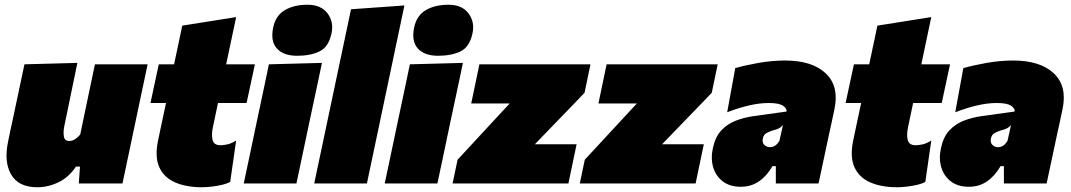

<svg xmlns="http://www.w3.org/2000/svg" viewBox="-20 -773 4514 809"><path d="M137 16Q58.5 16 27.2 -37.2Q-4 -90.5 14 -176Q18.5 -198 23.2 -220.8Q28 -243.5 34.5 -273Q50.5 -347.5 61.2 -399Q72 -450.5 83 -502L306 -508Q295.5 -457 285 -406.2Q274.5 -355.5 263.5 -302L251 -242Q246 -216.5 249.2 -197.8Q252.5 -179 271 -179Q284.5 -179 295.8 -186.2Q307 -193.5 318 -206L338 -302Q349.5 -355.5 359.2 -403Q369 -450.5 380 -502H602Q591 -450.5 580.2 -399Q569.5 -347.5 553.5 -272.5L541 -213Q528 -151 517.5 -101.5Q507 -52 496 0H312L317 -71H300Q270 -26 226.5 -5Q183 16 137 16Z M831 16Q765.5 16 718.5 -4.2Q671.5 -24.5 651.5 -67.8Q631.5 -111 646 -181Q652.5 -212 659.5 -245.2Q666.5 -278.5 679.5 -339H614L649 -502H713.5Q723 -546.5 731.2 -585.5Q739.5 -624.5 748 -665L975 -701Q964.5 -650.5 954.5 -603.8Q944.5 -557 933 -502H1054L1019 -339H898.5L877 -237Q870 -203.5 876 -182.2Q882 -161 909 -161Q922 -161 938.8 -164.8Q955.5 -168.5 975 -181L950 -7Q938 0.5 917 5.5Q896 10.5 872.8 13.2Q849.5 16 831 16Z M1007 0Q1018 -52 1028.5 -101.2Q1039 -150.5 1052 -213L1062.5 -263Q1074.5 -318.5 1083 -359.2Q1091.5 -400 1098.8 -434Q1106 -468 1113 -502L1336.5 -508Q1329 -472.5 1321.8 -437.8Q1314.5 -403 1305.5 -361.2Q1296.5 -319.5 1284.5 -263L1274 -213Q1261 -151 1250.5 -101.2Q1240 -51.5 1229 0ZM1232 -538Q1175 -538 1147 -568.2Q1119 -598.5 1131 -657Q1141.5 -707.5 1180 -730.2Q1218.5 -753 1276 -753Q1332.5 -753 1359.8 -717Q1387 -681 1377 -633Q1365 -575.5 1327 -556.8Q1289 -538 1232 -538Z M1304 0Q1315 -51.5 1325.2 -100.5Q1335.5 -149.5 1349 -213L1408 -492.5Q1421 -552.5 1433.2 -611.5Q1445.5 -670.5 1459 -734L1684 -750Q1672 -693 1658.5 -629Q1645 -565 1630 -493.5L1571 -213.5Q1557.5 -149.5 1547.2 -100.8Q1537 -52 1526 0Z M1601 0Q1612 -52 1622.5 -101.2Q1633 -150.5 1646 -213L1656.5 -263Q1668.5 -318.5 1677 -359.2Q1685.5 -400 1692.8 -434Q1700 -468 1707 -502L1930.5 -508Q1923 -472.5 1915.8 -437.8Q1908.5 -403 1899.5 -361.2Q1890.5 -319.5 1878.5 -263L1868 -213Q1855 -151 1844.5 -101.2Q1834 -51.5 1823 0ZM1826 -538Q1769 -538 1741 -568.2Q1713 -598.5 1725 -657Q1735.5 -707.5 1774 -730.2Q1812.5 -753 1870 -753Q1926.5 -753 1953.8 -717Q1981 -681 1971 -633Q1959 -575.5 1921 -556.8Q1883 -538 1826 -538Z M1887 0 1908 -100Q1946.5 -141.5 1982.2 -180.2Q2018 -219 2050.5 -254L2127.5 -337H1965.5L2000 -502H2468L2443 -382Q2415 -353 2377.8 -314.2Q2340.5 -275.5 2305 -239L2233.5 -165H2409.5L2375 0Z M2423 0 2444 -100Q2482.5 -141.5 2518.2 -180.2Q2554 -219 2586.5 -254L2663.5 -337H2501.5L2536 -502H3004L2979 -382Q2951 -353 2913.8 -314.2Q2876.5 -275.5 2841 -239L2769.5 -165H2945.5L2911 0Z M3101 14Q3056 14 3026.2 -8.2Q2996.5 -30.5 2985.2 -67.8Q2974 -105 2984 -150Q2994 -196.5 3019.5 -223.8Q3045 -251 3080.8 -264.8Q3116.5 -278.5 3157 -284L3294 -303Q3297 -314.5 3280.2 -326.8Q3263.5 -339 3219 -339Q3179.5 -339 3135 -328.5Q3090.5 -318 3044 -300L3078 -486Q3118 -497.5 3175.2 -507.8Q3232.5 -518 3288 -518Q3402 -518 3459.2 -464Q3516.5 -410 3496 -313Q3490 -285.5 3484.8 -260.2Q3479.5 -235 3474 -211L3469 -187.5Q3460 -145.5 3450.2 -99.2Q3440.5 -53 3429 0H3249V-73H3235Q3210.5 -31 3177.5 -8.5Q3144.5 14 3101 14ZM3223 -153Q3237.5 -153 3246.8 -159.8Q3256 -166.5 3264 -179L3279 -246Q3271 -237 3262 -232.2Q3253 -227.5 3235 -223Q3223 -219.5 3210 -212.5Q3197 -205.5 3194 -188Q3191 -171 3201 -162Q3211 -153 3223 -153Z M3760 16Q3694.5 16 3647.5 -4.2Q3600.5 -24.5 3580.5 -67.8Q3560.5 -111 3575 -181Q3581.5 -212 3588.5 -245.2Q3595.5 -278.5 3608.5 -339H3543L3578 -502H3642.5Q3652 -546.5 3660.2 -585.5Q3668.5 -624.5 3677 -665L3904 -701Q3893.5 -650.5 3883.5 -603.8Q3873.5 -557 3862 -502H3983L3948 -339H3827.5L3806 -237Q3799 -203.5 3805 -182.2Q3811 -161 3838 -161Q3851 -161 3867.8 -164.8Q3884.5 -168.5 3904 -181L3879 -7Q3867 0.5 3846 5.5Q3825 10.5 3801.8 13.2Q3778.5 16 3760 16Z M4062 14Q4017 14 3987.2 -8.2Q3957.5 -30.5 3946.2 -67.8Q3935 -105 3945 -150Q3955 -196.5 3980.5 -223.8Q4006 -251 4041.8 -264.8Q4077.5 -278.5 4118 -284L4255 -303Q4258 -314.5 4241.2 -326.8Q4224.5 -339 4180 -339Q4140.5 -339 4096 -328.5Q4051.5 -318 4005 -300L4039 -486Q4079 -497.5 4136.2 -507.8Q4193.5 -518 4249 -518Q4363 -518 4420.2 -464Q4477.5 -410 4457 -313Q4451 -285.5 4445.8 -260.2Q4440.5 -235 4435 -211L4430 -187.5Q4421 -145.5 4411.2 -99.2Q4401.5 -53 4390 0H4210V-73H4196Q4171.5 -31 4138.5 -8.5Q4105.5 14 4062 14ZM4184 -153Q4198.5 -153 4207.8 -159.8Q4217 -166.5 4225 -179L4240 -246Q4232 -237 4223 -232.2Q4214 -227.5 4196 -223Q4184 -219.5 4171 -212.5Q4158 -205.5 4155 -188Q4152 -171 4162 -162Q4172 -153 4184 -153Z"/></svg>

Font: Commissioner Black
Style: Italic
Weight: 900
Italic angle: -12°
Designer: Kostas Bartsokas
Foundry: Kostas Bartsokas
Version: Version 1.000; ttfautohint (v1.8.3)